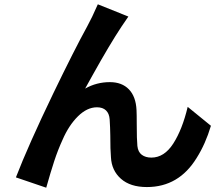

<svg xmlns="http://www.w3.org/2000/svg" viewBox="-20 -820 1040 893"><path d="M545 -696Q490 -613 411 -471L376 -408Q429 -438 491 -438Q547 -438 579.5 -404.5Q612 -371 615 -308Q616 -288 616 -243Q616 -171 619 -141Q622 -113 639.5 -100Q657 -87 684 -87Q744 -87 786 -152.5Q828 -218 853 -323L961 -235Q936 -151 895 -86Q812 50 663 50Q586 50 542.5 11.5Q499 -27 496 -89Q493 -122 493 -190Q493 -203 492 -227Q491 -251 490 -265Q488 -292 473 -306.5Q458 -321 431 -321Q385 -321 342.5 -279Q300 -237 271 -170Q249 -122 232 -70Q215 -18 195 53L54 5Q111 -143 228 -386Q325 -587 386 -698L409 -743Q417 -759 435 -800L577 -743Z"/></svg>

Font: Merged Yaku Han JP
Style: Bold
Weight: 700
Designer: Ryoko NISHIZUKA 西塚涼子 (kana, bopomofo & ideographs); Paul D. Hunt (Latin, Greek & Cyrillic); Sandoll Communications 산돌커뮤니
Foundry: Adobe
Version: Version 2.004